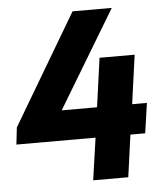

<svg xmlns="http://www.w3.org/2000/svg" viewBox="-52 -745 665 790"><g transform="rotate(-5 280.5 -350.0)"><path d="M301 0 326 -174H-1L7 -244L277 -700H439L197 -298H343L371 -500H516L488 -298H549L531 -174H470L446 0Z"/></g></svg>

Font: Finlandica
Style: Italic
Weight: 400
Italic angle: -8°
Designer: Niklas Ekholm, Juho Hiilivirta, Jaakko Suomalainen
Foundry: Helsinki Type Studio
Version: Version 1.064